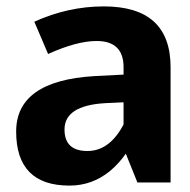

<svg xmlns="http://www.w3.org/2000/svg" viewBox="-20 -576 601 606"><path d="M88.3 -507.5Q195.1 -555.8 307.7 -555.8Q518.4 -555.8 518.4 -363.8V0H413.7L370 -108.5V-253.1L311.6 -250.4Q183.6 -242.8 183.6 -167.3Q183.6 -99.4 256 -99.4Q334.1 -99.4 380 -204L423.8 -175.5Q343.5 9.8 199.3 9.8Q31 9.8 31 -160.9Q31 -321 277.8 -335.8L370 -340.5V-363.8Q370 -446.6 284.8 -446.6Q222.7 -446.6 131.8 -405.6Z"/></svg>

Font: Nokora
Style: Regular
Weight: 400
Designer: Danh Hong
Foundry: Danh Hong
Version: Version 9.000